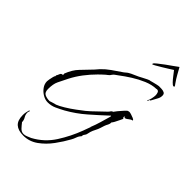

<svg xmlns="http://www.w3.org/2000/svg" viewBox="-251 -741 1022 1022"><g transform="rotate(45 260.0 -230.0)"><path d="M135 193Q96 193 76 175Q56 157 56 117Q56 106 58 96Q60 86 63 75H66V77H68V78Q64 83 64 91Q64 106 72 119Q80 132 80 147Q80 149 81 148Q90 160 102 173Q114 186 130 186Q141 186 152.5 181Q164 176 174 172Q239 137 278 76Q317 15 342 -52Q343 -55 346.5 -64.5Q350 -74 353.5 -83.5Q357 -93 357 -93H356Q367 -120 375.5 -149Q384 -178 392 -206V-211L391 -212V-213Q345 -170 298 -129Q251 -88 196 -57Q174 -45 151 -34.5Q128 -24 102 -24Q83 -24 64 -35Q45 -46 32.5 -63.5Q20 -81 20 -101Q20 -105 22 -117Q24 -129 27 -140Q30 -151 33 -152L32 -157Q37 -165 40.5 -174.5Q44 -184 55 -185L56 -183Q58 -189 56 -195Q73 -239 98.5 -265Q124 -291 155 -324Q160 -329 164.5 -335Q169 -341 174 -346Q194 -367 219.5 -385Q245 -403 269 -419Q277 -424 283.5 -430Q290 -436 297 -440Q309 -447 322.5 -452.5Q336 -458 348 -464Q354 -467 366 -473.5Q378 -480 390.5 -486Q403 -492 408 -492V-490L409 -492Q413 -493 424 -496Q435 -499 446.5 -501.5Q458 -504 460 -504Q469 -504 480.5 -503.5Q492 -503 500.5 -498.5Q509 -494 509 -481Q509 -466 501 -452.5Q493 -439 486 -425Q485 -424 484 -421.5Q483 -419 481 -417Q480 -417 479 -416.5Q478 -416 476 -416Q476 -413 474.5 -409.5Q473 -406 470 -405V-406H469V-407Q475 -415 478.5 -431Q482 -447 482 -457Q482 -466 478.5 -475.5Q475 -485 464 -485L461 -484Q428 -483 393.5 -468.5Q359 -454 326.5 -433.5Q294 -413 268 -393Q262 -388 254 -383Q246 -378 241 -371L234 -361Q230 -357 225.5 -353.5Q221 -350 217 -347Q209 -340 201 -332.5Q193 -325 185 -317Q157 -289 133 -257.5Q109 -226 91 -191Q75 -159 64 -136.5Q53 -114 53 -76Q53 -51 68 -43.5Q83 -36 105 -36Q105 -36 113.5 -39Q122 -42 131.5 -44.5Q141 -47 142 -47Q158 -53 184.5 -69Q211 -85 236.5 -104Q262 -123 276 -134Q299 -153 320.5 -174.5Q342 -196 364 -216Q369 -221 373 -227.5Q377 -234 384 -235Q387 -240 398 -253.5Q409 -267 421 -280Q433 -293 436 -294Q442 -296 446 -296Q450 -296 460.5 -293Q471 -290 481 -285.5Q491 -281 491 -276Q480 -274 469 -264.5Q458 -255 448 -255V-256Q448 -257 448.5 -258Q449 -259 449 -259Q449 -260 448.5 -260Q448 -260 448 -260V-261H446V-260H445Q443 -258 443 -255Q443 -252 445 -250.5Q447 -249 448 -247H449Q447 -243 440.5 -229Q434 -215 427.5 -203Q421 -191 418 -190Q418 -177 413 -168.5Q408 -160 404 -149Q402 -144 400.5 -138Q399 -132 397 -127Q393 -114 385.5 -100Q378 -86 374 -73Q372 -63 370 -56Q369 -48 363 -41Q357 -34 357 -24Q347 -14 342 0.5Q337 15 330 27Q311 62 282.5 101Q254 140 217 166.5Q180 193 135 193ZM514 -558Q508 -559 497.5 -570Q487 -581 476 -595.5Q465 -610 457 -620Q456 -623 453 -620Q449 -617 433.5 -607.5Q418 -598 399.5 -586.5Q381 -575 367 -567.5Q353 -560 352 -561Q351 -563 351.5 -564.5Q352 -566 352 -567Q353 -570 367.5 -582Q382 -594 402 -608.5Q422 -623 440 -635.5Q458 -648 464 -653Q466 -653 466 -652Q475 -636 486 -616Q497 -596 512 -575Q515 -571 517.5 -567.5Q520 -564 520 -561Q520 -558 514 -558Z"/></g></svg>

Font: Qwitcher Grypen
Style: Regular
Weight: 400
Designer: Robert E. Leuschke
Foundry: Robert E. Leuschke
Version: Version 1.100; ttfautohint (v1.8.3)